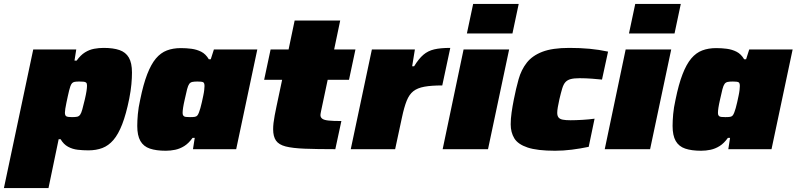

<svg xmlns="http://www.w3.org/2000/svg" viewBox="-61 -763 4074 982"><path d="M-41 199 109 -510H329L320 -453H331Q351 -481 373.5 -495Q396 -509 420.5 -513.5Q445 -518 469 -518Q518 -518 550 -507Q582 -496 598 -468.5Q614 -441 614 -392Q614 -365 611 -332Q608 -299 600 -258Q584 -179 564 -127.5Q544 -76 519 -47Q494 -18 462.5 -6Q431 6 391 6Q364 6 337 3Q310 0 287 -12.5Q264 -25 249 -51H239L187 199ZM307 -164Q324 -164 333.5 -166Q343 -168 349 -176.5Q355 -185 360 -203.5Q365 -222 373 -255Q379 -281 381.5 -297.5Q384 -314 384 -325Q384 -336 380 -340Q376 -344 367.5 -345Q359 -346 345 -346Q330 -346 321.5 -344.5Q313 -343 308 -338Q303 -333 299 -322Q296 -314 292.5 -300Q289 -286 285.5 -269.5Q282 -253 278.5 -236.5Q275 -220 273 -207Q271 -194 271 -187Q271 -172 278.5 -168Q286 -164 307 -164Z M787 8Q738 8 705.5 -3Q673 -14 657 -42Q641 -70 641 -119Q641 -145 644 -179Q647 -213 656 -253Q672 -332 692 -383.5Q712 -435 736.5 -464Q761 -493 792.5 -505Q824 -517 864 -517Q892 -517 918.5 -513.5Q945 -510 968 -498.5Q991 -487 1007 -460H1017L1033 -510H1255L1147 0H926L935 -58H924Q904 -30 881.5 -16Q859 -2 835 3Q811 8 787 8ZM911 -164Q927 -164 935.5 -165.5Q944 -167 948.5 -172.5Q953 -178 957 -189Q960 -197 964 -210.5Q968 -224 971.5 -240.5Q975 -257 978.5 -273Q982 -289 983.5 -302.5Q985 -316 985 -323Q985 -339 978 -342.5Q971 -346 949 -346Q933 -346 923 -344Q913 -342 907 -334Q901 -326 896 -307Q891 -288 884 -255Q878 -229 875.5 -212.5Q873 -196 873 -185Q873 -176 877 -171Q881 -166 889.5 -165Q898 -164 911 -164Z M1654 0Q1559 0 1497 -2.5Q1435 -5 1400 -14Q1365 -23 1350.5 -44Q1336 -65 1336 -102Q1336 -117 1338 -134.5Q1340 -152 1344 -173Q1348 -194 1353 -218L1382 -355H1290L1323 -510H1415L1446 -658H1679L1648 -510H1757L1724 -355H1615L1582 -199Q1581 -194 1580 -189Q1579 -184 1578.5 -180.5Q1578 -177 1578 -174Q1578 -163 1587 -156Q1596 -149 1619 -146.5Q1642 -144 1685 -144Z M1733 0 1841 -510H2061L2047 -424H2057Q2081 -463 2104.5 -483Q2128 -503 2160 -510.5Q2192 -518 2242 -518L2201 -326Q2145 -326 2109.5 -319.5Q2074 -313 2053 -296.5Q2032 -280 2019 -247.5Q2006 -215 1995 -163L1960 0Z M2327 -592 2359 -743H2592L2560 -592ZM2203 0 2310 -510H2543L2435 0Z M2778 8Q2687 8 2637.5 -8.5Q2588 -25 2569.5 -55.5Q2551 -86 2551 -127Q2551 -155 2555.5 -187Q2560 -219 2567 -254Q2578 -310 2591.5 -358Q2605 -406 2633 -442Q2661 -478 2712.5 -498Q2764 -518 2851 -518Q2906 -518 2954.5 -513.5Q3003 -509 3049 -499L3018 -356Q3000 -358 2967.5 -360.5Q2935 -363 2904 -363Q2875 -363 2858 -358.5Q2841 -354 2831 -343Q2821 -332 2814.5 -310.5Q2808 -289 2800 -255Q2795 -232 2792 -215Q2789 -198 2789 -186Q2789 -171 2795.5 -162.5Q2802 -154 2817 -151Q2832 -148 2857 -148Q2883 -148 2917.5 -150Q2952 -152 2980 -156L2950 -12Q2907 -3 2863.5 2.5Q2820 8 2778 8Z M3156 -592 3188 -743H3421L3389 -592ZM3032 0 3139 -510H3372L3264 0Z M3525 8Q3476 8 3443.5 -3Q3411 -14 3395 -42Q3379 -70 3379 -119Q3379 -145 3382 -179Q3385 -213 3394 -253Q3410 -332 3430 -383.5Q3450 -435 3474.5 -464Q3499 -493 3530.5 -505Q3562 -517 3602 -517Q3630 -517 3656.5 -513.5Q3683 -510 3706 -498.5Q3729 -487 3745 -460H3755L3771 -510H3993L3885 0H3664L3673 -58H3662Q3642 -30 3619.5 -16Q3597 -2 3573 3Q3549 8 3525 8ZM3649 -164Q3665 -164 3673.5 -165.5Q3682 -167 3686.5 -172.5Q3691 -178 3695 -189Q3698 -197 3702 -210.5Q3706 -224 3709.5 -240.5Q3713 -257 3716.5 -273Q3720 -289 3721.5 -302.5Q3723 -316 3723 -323Q3723 -339 3716 -342.5Q3709 -346 3687 -346Q3671 -346 3661 -344Q3651 -342 3645 -334Q3639 -326 3634 -307Q3629 -288 3622 -255Q3616 -229 3613.5 -212.5Q3611 -196 3611 -185Q3611 -176 3615 -171Q3619 -166 3627.5 -165Q3636 -164 3649 -164Z"/></svg>

Font: Saira SemiExpanded Black
Style: Italic
Weight: 900
Width: 6
Italic angle: -12°
Designer: Hector Gatti with collaboration of the Omnibus-Type team
Foundry: Omnibus-Type
Version: Version 1.101